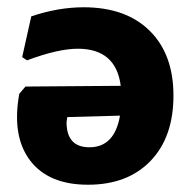

<svg xmlns="http://www.w3.org/2000/svg" viewBox="-20 -498 517 528"><path d="M210 -478Q326 -478 391.5 -413.5Q457 -349 457 -235Q457 -121 394 -55.5Q331 10 222 10Q113 10 62.5 -57Q12 -124 33 -240L50 -260L312 -262Q299 -364 194 -364Q140 -364 54 -332L41 -341L66 -453Q140 -478 210 -478ZM163 -162Q163 -93 226 -93Q295 -93 310 -180L165 -176Z"/></svg>

Font: Alegreya Sans ExtraBold
Style: Regular
Weight: 800
Designer: Juan Pablo del Peral
Foundry: Huerta Tipografica
Version: Version 2.007